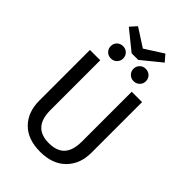

<svg xmlns="http://www.w3.org/2000/svg" viewBox="-297 -1132 1255 1255"><g transform="rotate(45 331.0 -504.5)"><path d="M455.1 -1021 494.1 -976.1 358.9 -866.2H297.9L162.1 -976.1L202.1 -1021L328.1 -939.9ZM226.1 -859.9Q250.5 -859.9 266.8 -843.5Q283.2 -827.1 283.2 -803.2Q283.2 -779.3 266.6 -762.7Q250 -746.1 226.1 -746.1Q201.2 -746.1 184.6 -762.5Q168 -778.8 168 -803.2Q168 -827.6 184.6 -843.8Q201.2 -859.9 226.1 -859.9ZM435.1 -859.9Q460 -859.9 476.6 -843.8Q493.2 -827.6 493.2 -803.2Q493.2 -778.8 476.6 -762.5Q460 -746.1 435.1 -746.1Q411.1 -746.1 394.5 -762.7Q377.9 -779.3 377.9 -803.2Q377.9 -827.1 394.3 -843.5Q410.6 -859.9 435.1 -859.9ZM571.8 -689V-221.2Q571.8 -116.2 507.8 -52Q443.8 12.2 330.1 12.2Q214.8 12.2 152.3 -51.5Q89.8 -115.2 89.8 -221.2V-689H185.1V-228Q185.1 -67.9 330.1 -67.9Q404.3 -67.9 440.2 -107.7Q476.1 -147.5 476.1 -228V-689Z"/></g></svg>

Font: FiraGO
Style: Regular
Weight: 400
Designer: bBox Type
Foundry: bBox Type GmbH
Version: Version 1.001;PS 001.001;hotconv 1.0.88;makeotf.lib2.5.64775